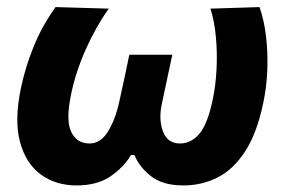

<svg xmlns="http://www.w3.org/2000/svg" viewBox="-20 -524 824 556"><path d="M201.5 13Q142 13 98.5 -18.5Q55 -50 38 -112.8Q21 -175.5 40.5 -268.5Q53.5 -330.5 77.8 -390Q102 -449.5 141 -503.5L295 -499Q257.5 -446.5 228.2 -380.8Q199 -315 186 -251.5Q170 -175.5 186.2 -142Q202.5 -108.5 239.5 -108.5Q272 -108.5 293.5 -144.5Q315 -180.5 325.5 -230Q333 -263 340.5 -298.8Q348 -334.5 354.5 -365.5H479Q472 -333 464 -295.5Q456 -258 448.5 -222.5Q439 -178 452 -143.2Q465 -108.5 501.5 -108.5Q533 -108.5 557 -136.2Q581 -164 596 -235.5Q604.5 -275 607 -322.8Q609.5 -370.5 605.2 -416.8Q601 -463 589.5 -499L731.5 -503.5Q745 -465.5 750.5 -417.8Q756 -370 754 -320Q752 -270 742 -224.5Q723.5 -136.5 689.2 -84.5Q655 -32.5 609.5 -9.8Q564 13 511 13Q451 13 416.8 -14.2Q382.5 -41.5 369.5 -75H359Q340 -41.5 301.2 -14.2Q262.5 13 201.5 13Z"/></svg>

Font: Commissioner
Style: Bold Italic
Weight: 700
Italic angle: -12°
Designer: Kostas Bartsokas
Foundry: Kostas Bartsokas
Version: Version 1.000; ttfautohint (v1.8.3)